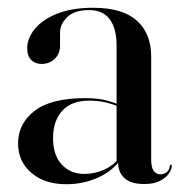

<svg xmlns="http://www.w3.org/2000/svg" viewBox="-20 -465 474 494"><path d="M284 -46.5V-50L280 -46.5V-347Q280 -392 262.2 -415.5Q244.5 -439 209.5 -439Q171 -439 152.8 -420.8Q134.5 -402.5 134.5 -382V-347.5Q134.5 -327 121 -313.8Q107.5 -300.5 86.5 -300.5Q70.5 -300.5 60.2 -310.8Q50 -321 50 -341Q50 -366.5 69.5 -390.5Q89 -414.5 127 -429.8Q165 -445 220 -445Q295 -445 332 -412Q369 -379 369 -319.5V-54Q369 -33.5 375.8 -25Q382.5 -16.5 392.5 -16.5Q401.5 -16.5 408.8 -22Q416 -27.5 417 -38.5Q417.5 -40 418.2 -40.8Q419 -41.5 420 -41.5Q421 -41.5 421.5 -40.8Q422 -40 422 -38.5Q422 -30 414.8 -19Q407.5 -8 392 0.2Q376.5 8.5 351 8.5Q317 8.5 300.5 -6.5Q284 -21.5 284 -46.5ZM26.5 -96Q26.5 -147 69 -179.8Q111.5 -212.5 199 -212.5Q234 -212.5 257.2 -205.8Q280.5 -199 300 -189.5L297 -186Q277 -195 256 -200.5Q235 -206 209 -206Q164 -206 140.2 -180Q116.5 -154 116.5 -109.5Q116.5 -66 138.8 -41.8Q161 -17.5 197.5 -17.5Q223 -17.5 247.5 -28.2Q272 -39 288.5 -60.5L293 -57.5Q270.5 -25.5 232.5 -8.2Q194.5 9 150.5 9Q95 9 60.8 -20.2Q26.5 -49.5 26.5 -96Z"/></svg>

Font: Fraunces 120pt
Style: Regular
Weight: 400
Version: Version 1.000;[b76b70a41]